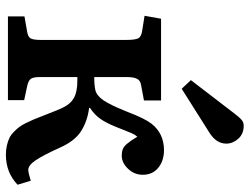

<svg xmlns="http://www.w3.org/2000/svg" viewBox="-116 -710 834 641"><g transform="rotate(90 300.5 -390.0)"><path d="M276.9 -580.1 248 -610.8 360.8 -757.8Q373.5 -774.4 381.6 -780.8Q389.6 -787.1 399.9 -787.1Q427.7 -787.1 443.8 -768.8Q460 -750.5 460 -729Q460 -695.8 423.8 -672.9ZM497.1 6.8Q480 6.8 465.6 3.4Q451.2 0 440.7 -5.1Q430.2 -10.3 420.4 -20Q410.6 -29.8 404.5 -37.8Q398.4 -45.9 391.1 -60.5Q383.8 -75.2 379.9 -84.7Q376 -94.2 369.1 -111.8Q344.7 -175.8 336.4 -189.9Q319.8 -219.7 290 -227.1Q283.2 -229 274.9 -230Q267.1 -231.9 237.8 -231.9V-106Q237.8 -85 243.4 -76.9Q249 -68.8 265.1 -64.9L314.9 -54.2V0H35.2V-55.2L85.9 -64Q104 -66.9 108.9 -76.2Q113.8 -85.4 113.8 -109.9V-395Q113.8 -424.8 108.4 -435.1Q103 -445.3 83 -448.2L33.2 -456.1L43 -511.2H315.9V-454.1L266.1 -444.8Q250 -442.9 243.9 -431.6Q237.8 -420.4 237.8 -397.9V-288.1Q264.6 -288.1 282.2 -292Q301.3 -297.4 316.2 -320.1Q331.1 -342.8 349.1 -387.2Q351.1 -391.6 354.5 -400.4Q376 -457 394 -480Q426.8 -521 481.9 -521Q517.1 -521 540.5 -502Q564 -482.9 564 -450.2Q564 -421.9 543.9 -400.9Q523.9 -379.9 500 -379.9Q487.8 -379.9 478.5 -383.5Q469.2 -387.2 460.9 -397.2Q452.6 -407.2 449.2 -412.4Q445.8 -417.5 437 -432.1Q430.2 -424.3 425.3 -413.3Q420.4 -402.3 414.3 -386.2Q408.2 -370.1 403.8 -359.9Q391.1 -328.6 377.7 -309.1Q364.3 -289.6 340.8 -273.9V-271Q384.8 -265.6 418.5 -244.1Q452.1 -222.7 474.1 -171.9Q499 -117.2 515.6 -92.5Q532.2 -67.9 547.9 -67.9Q556.6 -67.9 584 -76.2L597.2 -32.2Q556.6 6.8 497.1 6.8Z"/></g></svg>

Font: Literata Book SemiBold
Style: Regular
Weight: 600
Designer: Latin by Veronika Burian and Jose Scaglione. Greek by Irene Vlachou. Cyrillic by Vera Evstafieva
Foundry: TypeTogether
Version: Version 2.003;PS 002.003;hotconv 1.0.88;makeotf.lib2.5.64775